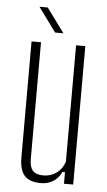

<svg xmlns="http://www.w3.org/2000/svg" viewBox="-54 -788 463 829"><g transform="rotate(5 177.5 -373.0)"><path d="M155 6Q106 6 84 -18.5Q62 -43 62 -98V-600H103V-95Q103 -59 117 -43.5Q131 -28 163 -28Q195 -28 219.5 -45.5Q244 -63 255 -95V-600H295V0H255V-50H244Q231 -22 207.5 -8Q184 6 155 6ZM83 -752H119L196 -647H160Z"/></g></svg>

Font: Big Shoulders Text Thin
Style: Regular
Weight: 100
Designer: Patric King
Foundry: XO Type Co
Version: Version 1.000; ttfautohint (v1.8.2)